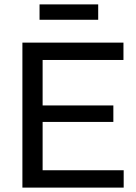

<svg xmlns="http://www.w3.org/2000/svg" viewBox="-20 -854 620 874"><path d="M82 0V-660H174V0ZM129 0V-79H543V0ZM129 -299V-374H496V-299ZM129 -581V-660H542V-581ZM160 -764V-834H427V-764Z"/></svg>

Font: Bricolage Grotesque 24pt
Style: Regular
Weight: 400
Designer: Mathieu Triay
Foundry: Atelier Triay
Version: Version 1.001;gftools[0.9.33.dev8+g029e19f]